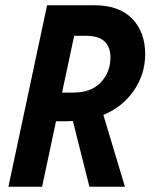

<svg xmlns="http://www.w3.org/2000/svg" viewBox="-20 -710 586 730"><path d="M12 0 159 -690H339Q433 -690 482.5 -639Q532 -588 532 -504Q532 -429 489.5 -366.5Q447 -304 373 -273L455 0H320L257 -250Q251 -250 245 -249.5Q239 -249 233 -249H193L140 0ZM216 -358H259Q327 -358 363.5 -397Q400 -436 400 -492Q400 -530 378 -552Q356 -574 304 -574H262Z"/></svg>

Font: Radio Canada Condensed SemiBold
Style: Italic
Weight: 600
Width: 3
Italic angle: -12°
Designer: Charles Daoud, Etienne Aubert Bonn, Alexandre Saumier Demers, Jacques Le Bailly
Foundry: Radio-Canada
Version: Version 2.104; ttfautohint (v1.8.4.7-5d5b);gftools[0.9.28.de